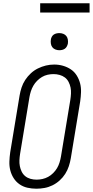

<svg xmlns="http://www.w3.org/2000/svg" viewBox="-20 -1138 564 1166"><path d="M201 8Q173 8 146.5 2Q120 -4 98.5 -19Q77 -34 63 -56Q49 -78 42.5 -103.5Q36 -129 37 -157Q38 -185 42 -213L99 -558Q103 -582 111 -606.5Q119 -631 133.5 -653Q148 -675 167.5 -693Q187 -711 210.5 -722.5Q234 -734 258.5 -740Q283 -746 309 -746Q337 -746 363 -738.5Q389 -731 410.5 -716.5Q432 -702 446 -679.5Q460 -657 466.5 -631.5Q473 -606 472 -578Q471 -550 467 -522L410 -177Q406 -153 398 -128.5Q390 -104 376 -82Q362 -60 342 -42Q322 -24 298.5 -12.5Q275 -1 250 3.5Q225 8 201 8ZM202 -47Q220 -47 238 -51Q256 -55 272.5 -64Q289 -73 303 -87Q317 -101 326.5 -117Q336 -133 341.5 -151Q347 -169 350 -186L407 -531Q410 -550 411 -569.5Q412 -589 408.5 -606.5Q405 -624 396.5 -640.5Q388 -657 374 -667.5Q360 -678 342 -683Q324 -688 305 -688Q287 -688 269 -684Q251 -680 235 -670.5Q219 -661 205.5 -647.5Q192 -634 182.5 -617.5Q173 -601 167.5 -583.5Q162 -566 159 -549L102 -204Q99 -185 98 -166Q97 -147 100.5 -129Q104 -111 112 -95Q120 -79 133.5 -68Q147 -57 165 -52Q183 -47 202 -47ZM340 -833Q328 -833 316.5 -837.5Q305 -842 298 -851Q291 -860 289 -872.5Q287 -885 289 -898Q290 -906 294.5 -914.5Q299 -923 306.5 -928Q314 -933 323 -935Q332 -937 340 -937Q353 -937 364.5 -932.5Q376 -928 383 -919Q390 -910 392 -897.5Q394 -885 392 -872Q390 -864 385.5 -855.5Q381 -847 373.5 -842Q366 -837 357.5 -835Q349 -833 340 -833ZM224 -1062V-1118H524V-1062Z"/></svg>

Font: Iosevka Slab Light Oblique
Style: Regular
Weight: 300
Italic angle: -9°
Monospace: yes
Designer: Belleve Invis
Foundry: Belleve Invis
Version: Version 11.1.1; ttfautohint (v1.8.3)